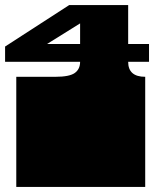

<svg xmlns="http://www.w3.org/2000/svg" viewBox="-20 -735 618 755"><path d="M44 -171V-172Q44 -185 44 -191Q44 -197 44 -209V-260Q44 -269 44 -273.5Q44 -278 44 -282.5Q44 -287 44 -296V-297Q44 -310 44 -316Q44 -322 44 -334V-433H198Q253 -433 274 -448Q295 -463 295 -492H0V-552L252 -715H484V-562H566V-492H484Q484 -433 551 -433V-334Q551 -321 551 -315Q551 -309 551 -297V-296Q551 -287 551 -282.5Q551 -278 551 -273.5Q551 -269 551 -260V-209Q551 -196 551 -190Q551 -184 551 -172V-171Q551 -162 551 -157.5Q551 -153 551 -148.5Q551 -144 551 -135V0H44V-135Q44 -144 44 -148.5Q44 -153 44 -157.5Q44 -162 44 -171ZM295 -562V-643L165 -562Z"/></svg>

Font: Danfo
Style: Regular
Weight: 400
Version: Version 1.000;Glyphs 3.2 (3236)